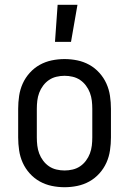

<svg xmlns="http://www.w3.org/2000/svg" viewBox="-20 -775 540 803"><path d="M250 8Q223 8 196.5 2.5Q170 -3 146.5 -16Q123 -29 104.5 -49.5Q86 -70 75 -94.5Q64 -119 60 -146Q56 -173 56 -200V-320Q56 -347 60 -374Q64 -401 75 -425.5Q86 -450 104.5 -470.5Q123 -491 146.5 -504Q170 -517 196.5 -522.5Q223 -528 250 -528Q277 -528 303.5 -522.5Q330 -517 353.5 -504Q377 -491 395.5 -470.5Q414 -450 425 -425.5Q436 -401 440 -374Q444 -347 444 -320V-200Q444 -173 440 -146Q436 -119 425 -94.5Q414 -70 395.5 -49.5Q377 -29 353.5 -16Q330 -3 303.5 2.5Q277 8 250 8ZM250 -62Q267 -62 284 -66Q301 -70 315 -79.5Q329 -89 339.5 -103Q350 -117 356 -133Q362 -149 364 -166Q366 -183 366 -200V-320Q366 -337 364 -354Q362 -371 356 -387Q350 -403 339.5 -417Q329 -431 315 -440.5Q301 -450 284 -454Q267 -458 250 -458Q233 -458 216 -454Q199 -450 185 -440.5Q171 -431 160.5 -417Q150 -403 144 -387Q138 -371 136 -354Q134 -337 134 -320V-200Q134 -183 136 -166Q138 -149 144 -133Q150 -117 160.5 -103Q171 -89 185 -79.5Q199 -70 216 -66Q233 -62 250 -62ZM210 -600 221 -755H304L277 -600Z"/></svg>

Font: Iosevka MaddieWtf
Style: Regular
Weight: 400
Monospace: yes
Designer: Belleve Invis
Foundry: Belleve Invis
Version: Version 31.3.0; ttfautohint (v1.8.3)